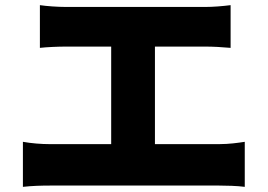

<svg xmlns="http://www.w3.org/2000/svg" viewBox="-20 -735 1040 746"><path d="M582 -175V-554H778C807 -554 844 -552 876 -549V-715C845 -711 808 -708 778 -708H236C205 -708 161 -711 135 -715V-549C161 -552 205 -554 236 -554H412V-175H173C141 -175 102 -178 69 -184V-9C104 -13 142 -14 173 -14H832C857 -14 902 -13 931 -9V-184C905 -180 870 -175 832 -175Z"/></svg>

Font: Noto Sans T Chinese Black
Style: Bold
Weight: 900
Designer: Ryoko NISHIZUKA (kana & ideographs); Paul D. Hunt (Latin, Greek & Cyrillic); Wenlong ZHANG (bopomofo); Sandoll Communica
Foundry: Adobe Systems Incorporated
Version: Version 1.000;PS 1;hotconv 1.0.78;makeotf.lib2.5.61930